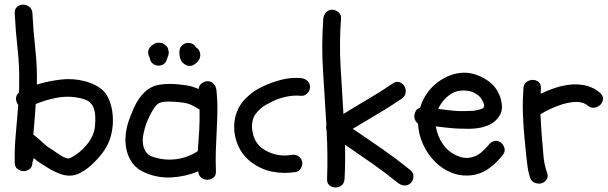

<svg xmlns="http://www.w3.org/2000/svg" viewBox="-20 -787 2681 847"><path d="M44.9 -728.5Q43.9 -747.1 55.7 -756.8Q67.4 -766.6 82 -766.6Q96.7 -766.6 109.4 -756.8Q122.1 -747.1 123 -728.5Q127 -649.4 135.7 -571.3Q144.5 -493.2 142.6 -414.1Q194.3 -429.7 248.5 -436Q302.7 -442.4 354.5 -428.7Q385.7 -420.9 414.6 -403.3Q443.4 -385.7 458 -354.5Q470.7 -326.2 475.1 -296.9Q479.5 -267.6 477.5 -236.3Q474.6 -200.2 463.4 -168.9Q452.1 -137.7 429.7 -109.4Q409.2 -83 383.3 -59.1Q357.4 -35.2 326.2 -20.5Q307.6 -12.7 289.6 -12.2Q271.5 -11.7 253.9 -17.1Q236.3 -22.5 219.7 -30.8Q203.1 -39.1 187.5 -48.8Q171.9 -58.6 157.2 -67.9Q142.6 -77.1 128.9 -89.8L123 -70.3Q123 -50.8 110.8 -41.5Q98.6 -32.2 84 -32.2Q69.3 -32.2 57.1 -41.5Q44.9 -50.8 44.9 -70.3Q43.9 -134.8 49.8 -197.3Q55.7 -259.8 60.5 -323.2Q48.8 -340.8 50.8 -355.5Q52.7 -370.1 63.5 -378.9Q64.5 -387.7 64.5 -396.5Q64.5 -405.3 64.5 -414.1Q66.4 -493.2 57.6 -571.3Q48.8 -649.4 44.9 -728.5ZM137.7 -328.1Q135.7 -293.9 132.8 -260.7Q129.9 -227.5 127 -193.4Q149.4 -176.8 168.9 -157.7Q188.5 -138.7 212.9 -125Q218.8 -121.1 229 -113.8Q239.3 -106.4 250.5 -99.6Q261.7 -92.8 272.9 -89.4Q284.2 -85.9 292 -90.8Q312.5 -101.6 331.1 -116.7Q349.6 -131.8 364.7 -150.9Q379.9 -169.9 389.2 -191.4Q398.4 -212.9 399.4 -236.3Q401.4 -256.8 399.9 -279.3Q398.4 -301.8 388.7 -320.3Q377.9 -338.9 357.9 -346.7Q337.9 -354.5 316.4 -357.4Q271.5 -364.3 226.1 -355Q180.7 -345.7 137.7 -328.1Z M617.2 -26.4Q584 -41 564.9 -66.9Q545.9 -92.8 538.6 -124Q531.2 -155.3 534.2 -189Q537.1 -222.7 547.9 -253.9Q556.6 -278.3 567.9 -304.7Q579.1 -331.1 594.7 -353.5Q610.4 -376 631.8 -392.1Q653.3 -408.2 682.6 -413.1Q712.9 -418 743.7 -416.5Q774.4 -415 804.7 -410.2Q818.4 -408.2 831.1 -403.8Q843.8 -399.4 856.4 -394.5Q857.4 -409.2 869.6 -418.9Q881.8 -428.7 895.5 -428.7Q912.1 -428.7 922.4 -417.5Q932.6 -406.2 934.6 -390.6Q939.5 -345.7 939 -300.8Q938.5 -255.9 936 -210.9Q933.6 -166 932.1 -121.1Q930.7 -76.2 932.6 -31.2Q933.6 -12.7 921.4 -3.4Q909.2 5.9 894.5 5.9Q879.9 5.9 867.7 -3.4Q855.5 -12.7 854.5 -31.2Q798.8 -7.8 736.3 -4.4Q673.8 -1 617.2 -26.4ZM624 -238.3Q618.2 -220.7 613.3 -198.2Q608.4 -175.8 610.4 -155.3Q612.3 -134.8 623 -117.7Q633.8 -100.6 658.2 -93.8Q708 -78.1 758.3 -85Q808.6 -91.8 852.5 -120.1Q856.4 -168 858.9 -212.9Q861.3 -257.8 860.4 -303.7Q843.8 -314.5 826.7 -322.8Q809.6 -331.1 789.1 -334Q768.6 -336.9 745.6 -338.4Q722.7 -339.8 701.2 -337.9Q699.2 -337.9 690.9 -335.4Q682.6 -333 681.6 -332Q671.9 -327.1 664.1 -316.4Q651.4 -298.8 641.6 -278.8Q631.8 -258.8 624 -238.3ZM711.9 -585.9Q720.7 -579.1 722.7 -566.4Q724.6 -558.6 724.6 -554.7Q724.6 -550.8 722.7 -543L712.9 -516.6Q705.1 -502 689 -498.5Q672.9 -495.1 659.2 -502.9Q646.5 -509.8 641.6 -525.4Q640.6 -534.2 638.7 -536.1Q630.9 -550.8 634.8 -565.4Q638.7 -579.1 653.3 -588.9Q659.2 -593.8 667 -596.7Q674.8 -599.6 682.6 -598.6Q690.4 -597.7 693.8 -597.2Q697.3 -596.7 703.1 -592.8Q709 -588.9 711.9 -585.9ZM844.7 -578.1Q858.4 -570.3 862.3 -554.2Q866.2 -538.1 858.4 -524.4Q853.5 -516.6 847.7 -510.7Q838.9 -502 828.1 -498Q814.5 -493.2 801.3 -499.5Q788.1 -505.9 780.3 -517.6Q774.4 -527.3 772.9 -537.6Q771.5 -547.9 771.5 -558.6Q771.5 -575.2 782.7 -586.4Q793.9 -597.7 810.5 -597.7Q833 -597.7 844.7 -578.1Z M1312.5 -76.2Q1316.4 -62.5 1308.6 -46.9Q1300.8 -31.2 1285.2 -28.3Q1232.4 -19.5 1180.7 -29.8Q1128.9 -40 1085 -74.2Q1042 -108.4 1023.9 -161.6Q1005.9 -214.8 1017.6 -268.6Q1028.3 -316.4 1062.5 -351.6Q1096.7 -386.7 1140.6 -406.2Q1179.7 -424.8 1222.7 -435.5Q1265.6 -446.3 1308.6 -442.4Q1325.2 -440.4 1336.4 -430.2Q1347.7 -419.9 1347.7 -403.3Q1347.7 -388.7 1336.4 -376Q1325.2 -363.3 1308.6 -364.3Q1277.3 -367.2 1247.1 -361.3Q1216.8 -355.5 1188.5 -342.8Q1171.9 -335 1155.8 -326.2Q1139.6 -317.4 1127.9 -306.6Q1115.2 -294.9 1106.9 -283.2Q1098.6 -271.5 1094.7 -255.9Q1090.8 -240.2 1091.8 -222.7Q1092.8 -205.1 1098.1 -188Q1103.5 -170.9 1113.3 -156.7Q1123 -142.6 1136.7 -132.8Q1165 -112.3 1198.7 -105Q1232.4 -97.7 1264.6 -103.5Q1280.3 -106.4 1293.9 -99.6Q1307.6 -92.8 1312.5 -76.2Z M1420.9 -210.9Q1417 -222.7 1419.9 -235.4Q1413.1 -353.5 1405.3 -470.2Q1397.5 -586.9 1406.2 -705.1Q1408.2 -721.7 1418.5 -732.9Q1428.7 -744.1 1445.3 -744.1Q1460.9 -744.1 1473.6 -732.9Q1486.3 -721.7 1484.4 -705.1Q1476.6 -598.6 1482.4 -494.6Q1488.3 -390.6 1495.1 -284.2Q1549.8 -318.4 1605 -350.6Q1660.2 -382.8 1712.9 -418.9Q1728.5 -429.7 1742.7 -424.3Q1756.8 -418.9 1764.2 -406.2Q1771.5 -393.6 1769.5 -377.9Q1767.6 -362.3 1752 -351.6Q1699.2 -315.4 1645 -283.7Q1590.8 -252 1536.1 -218.8Q1601.6 -174.8 1666 -129.9Q1730.5 -85 1792 -35.2Q1804.7 -24.4 1803.7 -7.3Q1802.7 9.8 1792 20.5Q1779.3 32.2 1764.2 31.2Q1749 30.3 1736.3 20.5Q1679.7 -25.4 1621.1 -66.4Q1562.5 -107.4 1502 -148.4Q1502.9 -111.3 1502.4 -73.2Q1502 -35.2 1500 2Q1499 21.5 1486.8 30.8Q1474.6 40 1460 40Q1445.3 40 1433.6 30.8Q1421.9 21.5 1422.9 2Q1424.8 -50.8 1424.3 -104Q1423.8 -157.2 1420.9 -210.9Z M1866.2 -378.9Q1884.8 -404.3 1910.6 -423.8Q1936.5 -443.4 1965.8 -454.6Q1995.1 -465.8 2026.4 -466.3Q2057.6 -466.8 2088.9 -454.1Q2119.1 -442.4 2143.6 -422.4Q2168 -402.3 2181.6 -371.1Q2192.4 -347.7 2194.3 -320.3Q2196.3 -293 2179.7 -270.5Q2165 -250 2144 -239.3Q2123 -228.5 2099.1 -223.6Q2075.2 -218.8 2050.3 -218.8Q2025.4 -218.8 2002.9 -219.7Q1977.5 -220.7 1952.6 -223.6Q1927.7 -226.6 1902.3 -229.5Q1910.2 -185.5 1933.6 -151.4Q1957 -117.2 1997.1 -99.6Q2007.8 -95.7 2013.7 -93.8Q2016.6 -92.8 2019 -92.3Q2021.5 -91.8 2024.4 -91.8Q2032.2 -90.8 2037.6 -90.3Q2043 -89.8 2047.9 -90.8Q2054.7 -91.8 2057.1 -92.3Q2059.6 -92.8 2062.5 -93.8Q2073.2 -96.7 2081.5 -100.6Q2089.8 -104.5 2101.6 -113.3Q2107.4 -118.2 2117.2 -127.9Q2127 -137.7 2133.8 -145.5Q2143.6 -159.2 2157.7 -164.1Q2171.9 -168.9 2186.5 -160.2Q2199.2 -152.3 2204.6 -136.2Q2210 -120.1 2200.2 -106.4Q2171.9 -68.4 2133.3 -41.5Q2094.7 -14.6 2044.9 -12.7Q2004.9 -10.7 1967.8 -26.9Q1930.7 -43 1902.3 -70.3Q1867.2 -104.5 1846.7 -149.4Q1826.2 -194.3 1824.2 -241.2Q1815.4 -248 1811 -258.3Q1806.6 -268.6 1808.1 -279.3Q1809.6 -290 1815.4 -299.3Q1821.3 -308.6 1833 -311.5Q1843.8 -347.7 1866.2 -378.9ZM2100.6 -355.5Q2089.8 -369.1 2067.4 -379.9Q2048.8 -387.7 2023.9 -387.7Q1999 -387.7 1981.4 -378.9Q1959 -368.2 1941.4 -349.1Q1923.8 -330.1 1913.1 -306.6Q1936.5 -303.7 1960 -300.8Q1983.4 -297.9 2006.8 -296.9Q2019.5 -296.9 2032.2 -296.9Q2044.9 -296.9 2057.6 -297.9Q2061.5 -297.9 2064.9 -298.3Q2068.4 -298.8 2072.3 -298.8Q2081.1 -300.8 2085.4 -301.3Q2089.8 -301.8 2094.7 -303.7Q2098.6 -304.7 2104.5 -306.6Q2109.4 -308.6 2110.4 -309.6Q2111.3 -310.5 2113.3 -311.5L2116.2 -323.2Q2114.3 -327.1 2113.8 -330.6Q2113.3 -334 2111.3 -336.9Q2110.4 -339.8 2106.9 -345.7Q2103.5 -351.6 2100.6 -355.5Z M2289.1 -397.5Q2290 -416 2302.7 -425.3Q2315.4 -434.6 2330.1 -434.6Q2344.7 -434.6 2356 -425.3Q2367.2 -416 2366.2 -397.5Q2366.2 -391.6 2365.7 -385.3Q2365.2 -378.9 2365.2 -373Q2396.5 -388.7 2431.2 -399.9Q2465.8 -411.1 2500.5 -414.1Q2535.2 -417 2567.9 -408.7Q2600.6 -400.4 2627.9 -377Q2641.6 -364.3 2640.1 -349.6Q2638.7 -335 2628.4 -324.7Q2618.2 -314.5 2602.5 -312Q2586.9 -309.6 2572.3 -321.3Q2561.5 -330.1 2548.3 -334Q2535.2 -337.9 2520 -337.4Q2504.9 -336.9 2489.7 -334Q2474.6 -331.1 2460.9 -327.1Q2409.2 -310.5 2364.3 -283.2Q2366.2 -235.4 2370.1 -187.5Q2374 -147.5 2377 -105Q2379.9 -62.5 2393.6 -24.4Q2399.4 -6.8 2391.1 5.4Q2382.8 17.6 2368.7 21.5Q2354.5 25.4 2339.4 19.5Q2324.2 13.7 2318.4 -3.9Q2310.5 -26.4 2307.6 -49.8Q2304.7 -73.2 2301.8 -96.7Q2299.8 -119.1 2297.4 -142.1Q2294.9 -165 2293 -187.5Q2288.1 -240.2 2286.6 -292.5Q2285.2 -344.7 2289.1 -397.5Z"/></svg>

Font: Schoolbell
Style: Regular
Weight: 400
Designer: Font Diner, Inc
Foundry: Font Diner, Inc
Version: Version 1.001